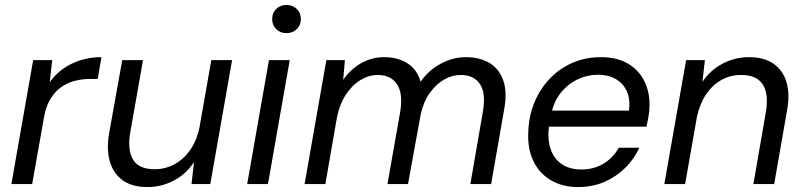

<svg xmlns="http://www.w3.org/2000/svg" viewBox="-20 -744 3253 776"><path d="M26 0 114 -501H191L181 -412Q204 -444 235 -466Q266 -488 305 -500.5Q344 -513 390 -513L375 -425H347Q313 -425 283 -417.5Q253 -410 227.5 -392Q202 -374 184 -344.5Q166 -315 158 -271L110 0Z M576 12Q513 12 475 -16Q437 -44 423.5 -93Q410 -142 421 -205L474 -501H558L507 -212Q494 -140 517 -100Q540 -60 605 -60Q647 -60 684 -79.5Q721 -99 748 -137Q775 -175 786 -228L834 -501H918L830 0H754L764 -89Q733 -41 683 -14.5Q633 12 576 12Z M979 0 1067 -501H1151L1063 0ZM1138 -610Q1113 -610 1096.5 -626Q1080 -642 1080 -667Q1080 -692 1096.5 -708Q1113 -724 1138 -724Q1162 -724 1179 -708Q1196 -692 1196 -667Q1196 -642 1179 -626Q1162 -610 1138 -610Z M1211 0 1299 -501H1374L1367 -421Q1396 -464 1439.5 -488.5Q1483 -513 1532 -513Q1569 -513 1599 -502Q1629 -491 1649.5 -469.5Q1670 -448 1680 -414Q1713 -461 1762 -487Q1811 -513 1863 -513Q1918 -513 1957.5 -490Q1997 -467 2014 -419Q2031 -371 2017 -298L1965 0H1881L1931 -289Q1945 -365 1920.5 -403Q1896 -441 1842 -441Q1808 -441 1776 -423Q1744 -405 1718.5 -370.5Q1693 -336 1681 -285L1629 0H1546L1597 -289Q1610 -365 1585 -403Q1560 -441 1507 -441Q1471 -441 1437 -420.5Q1403 -400 1377.5 -361Q1352 -322 1341 -265L1295 0Z M2316 12Q2253 12 2206.5 -15.5Q2160 -43 2136 -92.5Q2112 -142 2115 -209Q2117 -274 2139.5 -329Q2162 -384 2201.5 -425.5Q2241 -467 2293.5 -490Q2346 -513 2408 -513Q2475 -513 2519.5 -486Q2564 -459 2585.5 -413.5Q2607 -368 2605 -314Q2605 -295 2601 -272.5Q2597 -250 2593 -232H2180L2191 -297H2522Q2528 -344 2513 -376Q2498 -408 2468 -425Q2438 -442 2396 -442Q2354 -442 2314 -423Q2274 -404 2245 -367Q2216 -330 2206 -274L2201 -246Q2191 -190 2203.5 -147.5Q2216 -105 2248.5 -82Q2281 -59 2329 -59Q2381 -59 2420 -83Q2459 -107 2481 -147H2564Q2543 -101 2507 -65.5Q2471 -30 2423 -9Q2375 12 2316 12Z M2665 0 2753 -501H2829L2819 -413Q2850 -460 2900 -486.5Q2950 -513 3007 -513Q3069 -513 3107 -486Q3145 -459 3159 -411Q3173 -363 3161 -298L3109 0H3025L3075 -289Q3088 -362 3063.5 -401.5Q3039 -441 2975 -441Q2933 -441 2897 -421.5Q2861 -402 2835 -364.5Q2809 -327 2797 -273L2749 0Z"/></svg>

Font: DM Sans 17pt
Style: Italic
Weight: 400
Italic angle: -10°
Version: Version 4.004;gftools[0.9.30]